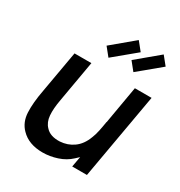

<svg xmlns="http://www.w3.org/2000/svg" viewBox="-191 -942 1022 1090"><g transform="rotate(30 320.0 -397.0)"><path d="M302 -637.5 258.5 -691.5 401 -810.5 445 -756ZM422 -691.5 564.5 -810.5 608.5 -756 465.5 -637.5ZM628 -562.5 529 0H432.5L445 -68.5L423 -48Q388.5 -15.5 340.5 0Q293.5 15.5 246 15.5Q155 15.5 104 -37.5Q64.5 -77.5 61.5 -140Q58.5 -202 75 -289.5L123 -562.5H233.5L186.5 -293.5Q175 -231 178.5 -188Q182 -145 207.5 -119Q237.5 -85 300 -87.5Q349.5 -90.5 387.5 -117.5Q427.5 -145.5 448 -201Q452.5 -211.5 456.5 -225Q460.5 -238.5 463.8 -253.8Q467 -269 469.8 -284.8Q472.5 -300.5 475 -315.5L476 -316.5L518.5 -562.5Z"/></g></svg>

Font: Russisch Sans SemiBold
Style: Italic
Weight: 600
Width: 4
Italic angle: -10°
Designer: Michael Sharanda (font) & Cristiano Sobral (main changes)
Foundry: Michael Sharanda
Version: Version 2.00;September 8, 2020;FontCreator 13.0.0.2681 64-bi